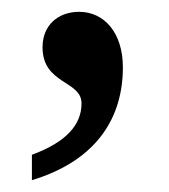

<svg xmlns="http://www.w3.org/2000/svg" viewBox="-20 -151 286 325"><path d="M34 111V154C146 120 188 46 188 -37C188 -96 156 -131 114 -131C79 -131 52 -109 52 -71C52 -8 118 -15 118 24C118 61 91 90 34 111Z"/></svg>

Font: Noto Serif Armenian SemiCondensed Medium
Style: Regular
Weight: 500
Width: 4
Designer: Monotype Design Team
Foundry: Monotype Imaging Inc.
Version: Version 2.008